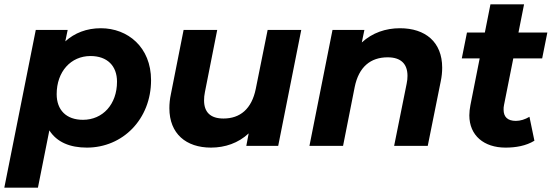

<svg xmlns="http://www.w3.org/2000/svg" viewBox="-40 -677 2563 891"><path d="M428 -546C362 -546 306 -524 263 -485L274 -538H126L-20 194H136L189 -72C224 -17 285 8 363 8C530 8 661 -124 661 -305C661 -458 553 -546 428 -546ZM345 -121C267 -121 223 -167 223 -240C223 -345 289 -417 380 -417C458 -417 503 -371 503 -298C503 -193 437 -121 345 -121Z M1202 -538 1147 -265C1128 -171 1074 -127 997 -127C936 -127 907 -157 907 -211C907 -223 908 -236 911 -250L968 -538H812L753 -240C748 -217 746 -195 746 -175C746 -56 824 8 939 8C1004 8 1066 -13 1114 -58L1103 0H1251L1358 -538Z M1816 -546C1750 -546 1688 -525 1639 -480L1651 -538H1503L1396 0H1552L1606 -273C1625 -367 1680 -411 1759 -411C1821 -411 1851 -380 1851 -325C1851 -314 1850 -301 1847 -288L1789 0H1945L2005 -298C2010 -321 2012 -343 2012 -363C2012 -482 1934 -546 1816 -546Z M2342 -406H2476L2500 -526H2366L2392 -657H2236L2210 -526H2127L2103 -406H2186L2143 -189C2140 -173 2138 -157 2138 -142C2138 -48 2206 8 2306 8C2353 8 2401 0 2440 -24L2417 -135C2397 -123 2375 -116 2354 -116C2315 -116 2297 -135 2297 -168C2297 -175 2297 -182 2299 -190Z"/></svg>

Font: AWKNG-Font
Style: Bold Italic
Weight: 700
Italic angle: -11.3°
Designer: Awakening Church
Foundry: Awakening Church
Version: Version 1.700;PS 001.700;hotconv 1.0.88;makeotf.lib2.5.64775